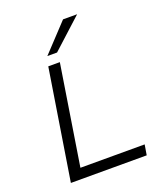

<svg xmlns="http://www.w3.org/2000/svg" viewBox="-167 -1047 975 1154"><g transform="rotate(-20 320.5 -470.0)"><path d="M84 0 196 -705H270L169 -66H580L569 0ZM212 -765 376 -940H466L274 -765Z"/></g></svg>

Font: Nunito Sans 7pt SemiExpanded Light
Style: Italic
Weight: 300
Width: 6
Italic angle: -9°
Designer: Vernon Adams
Foundry: Vernon Adams
Version: Version 3.101;gftools[0.9.27]